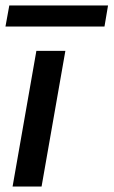

<svg xmlns="http://www.w3.org/2000/svg" viewBox="-22 -682 415 702"><path d="M24 0 111 -496H217L130 0ZM-2 -585 12 -662H373L360 -585Z"/></svg>

Font: Ultramarine Medium
Style: Italic
Weight: 500
Italic angle: -10°
Designer: Colophon Foundry, Jonny Pinhorn
Foundry: Colophon Foundry
Version: Version 1.200; ttfautohint (v1.8.3)